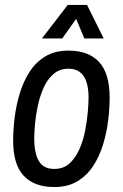

<svg xmlns="http://www.w3.org/2000/svg" viewBox="-20 -742 496 774"><path d="M199 12Q118 12 75.5 -33.5Q33 -79 33 -175Q33 -218 39 -267.5Q45 -317 59.5 -365Q74 -413 99 -452Q124 -491 162.5 -514.5Q201 -538 256 -538Q337 -538 379.5 -492Q422 -446 422 -349Q422 -306 416 -256.5Q410 -207 395.5 -159.5Q381 -112 356 -73.5Q331 -35 292.5 -11.5Q254 12 199 12ZM199 -61Q236 -61 260.5 -83.5Q285 -106 300.5 -141.5Q316 -177 323.5 -216.5Q331 -256 334 -291.5Q337 -327 337 -348Q337 -406 317 -435.5Q297 -465 256 -465Q220 -465 195 -443Q170 -421 155 -386.5Q140 -352 132 -313.5Q124 -275 121 -241Q118 -207 118 -186Q118 -123 137 -92Q156 -61 199 -61ZM149 -587 253 -722H331L398 -587H320L287 -666L231 -587Z"/></svg>

Font: Archivo Narrow
Style: Italic
Weight: 400
Italic angle: -8°
Designer: Hector Gatti
Foundry: Omnibus-Type
Version: Version 3.002